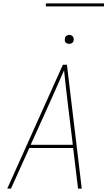

<svg xmlns="http://www.w3.org/2000/svg" viewBox="-20 -1119 640 1139"><path d="M23 0 353 -735H377L465 0H443L414 -241H154L45 0ZM412 -260 384 -490Q378 -543 371.5 -596Q365 -649 360 -702Q337 -649 313.5 -596Q290 -543 266 -490L162 -260ZM390 -859Q384 -859 378.5 -861Q373 -863 369 -867.5Q365 -872 364.5 -878.5Q364 -885 365 -891Q365 -896 367.5 -900Q370 -904 374 -906.5Q378 -909 382 -910.5Q386 -912 391 -912Q397 -912 402.5 -909.5Q408 -907 412 -902.5Q416 -898 417 -891.5Q418 -885 417 -879Q416 -874 413.5 -870Q411 -866 407.5 -863.5Q404 -861 399.5 -860Q395 -859 390 -859ZM597 -1081H252V-1099H597Z"/></svg>

Font: Iosevka Aile Thin
Style: Italic
Weight: 100
Italic angle: -9°
Designer: Belleve Invis
Foundry: Belleve Invis
Version: Version 31.1.0; ttfautohint (v1.8.4)